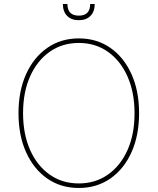

<svg xmlns="http://www.w3.org/2000/svg" viewBox="-20 -929 787 959"><path d="M674.7 -363.6Q674.7 -252.5 636.7 -168.3Q598.7 -84.2 530.9 -37.1Q463.1 9.9 373.6 9.9Q283.7 9.9 215.9 -37.3Q148.1 -84.5 110.3 -168.7Q72.4 -252.8 72.4 -363.6Q72.4 -474.8 110.4 -558.8Q148.4 -642.8 216.3 -690Q284.1 -737.2 373.6 -737.2Q463.1 -737.2 530.9 -690.2Q598.7 -643.1 636.7 -558.9Q674.7 -474.8 674.7 -363.6ZM652 -363.6Q652 -468 616.8 -547.1Q581.7 -626.1 519 -670.3Q456.3 -714.5 373.6 -714.5Q291.2 -714.5 228.5 -670.6Q165.8 -626.8 130.5 -547.8Q95.2 -468.8 95.2 -363.6Q95.2 -259.9 130 -180.9Q164.8 -101.9 227.5 -57.4Q290.1 -12.8 373.6 -12.8Q456.3 -12.8 519.2 -57Q582 -101.2 617.2 -180.2Q652.3 -259.2 652 -363.6ZM430.4 -909.1H453.1Q453.1 -871.4 432 -849.8Q410.9 -828.1 373.6 -828.1Q336.3 -828.1 315.2 -849.8Q294 -871.4 294 -909.1H316.8Q316.8 -850.9 373.6 -850.9Q430.4 -850.9 430.4 -909.1Z"/></svg>

Font: Inter Thin BETA
Style: Regular
Weight: 100
Designer: Rasmus Andersson
Foundry: rsms
Version: Version 3.011;git-f93a4a705